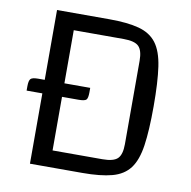

<svg xmlns="http://www.w3.org/2000/svg" viewBox="-73 -697 763 769"><g transform="rotate(10 309.0 -312.5)"><path d="M98 -625H311Q385 -625 431.5 -612.5Q478 -600 503 -567Q528 -534 537 -472.5Q546 -411 546 -312Q546 -214 537 -152.5Q528 -91 503 -58Q478 -25 431.5 -12.5Q385 0 311 0H98ZM178 -557V-68H381Q426 -68 442.5 -84.5Q459 -101 459 -143V-482Q459 -524 442.5 -540.5Q426 -557 381 -557ZM34 -303Q34 -327 41 -334Q48 -341 71 -341H283V-323Q283 -299 276.5 -292.5Q270 -286 245 -286H34Z"/></g></svg>

Font: Changa ExtraLight Light
Style: Regular
Weight: 300
Version: Version 3.002; ttfautohint (v1.8.2)